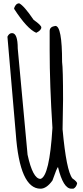

<svg xmlns="http://www.w3.org/2000/svg" viewBox="-20 -1099 495 1146"><path d="M310.5 -944.3Q350.6 -944.3 350.6 -729.5Q356.4 -686.5 356.4 -504.9L353.5 -327.1Q376 -79.1 412.1 -34.2Q440.4 -14.6 440.4 -3.9Q434.6 19.5 418 27.3H406.2Q357.4 27.3 326.2 -101.6Q320.3 -99.6 293 -21.5Q257.8 27.3 221.7 27.3Q97.7 27.3 74.2 -301.8L24.4 -879.9Q34.2 -901.4 51.8 -901.4Q85.9 -901.4 85.9 -809.6L144.5 -175.8Q175.8 -31.2 221.7 -31.2Q275.4 -45.9 293 -335.9Q276.4 -592.8 276.4 -799.8V-914.1Q276.4 -939.5 310.5 -944.3ZM94.7 -1079.1Q123 -1065.4 180.7 -980.5Q226.6 -948.2 226.6 -935.5Q226.6 -918 196.3 -903.3Q141.6 -926.8 64.5 -1045.9V-1050.8Q74.2 -1079.1 94.7 -1079.1Z"/></svg>

Font: Sue Ellen Francisco 
Style: Regular
Weight: 400
Designer: Kimberly Geswein
Foundry: Kimberly Geswein
Version: Version 1.002 2007